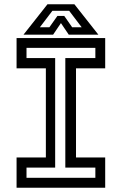

<svg xmlns="http://www.w3.org/2000/svg" viewBox="-20 -878 570 898"><path d="M57.5 0V-141.5H194.5V-558.5H57.5V-700H472V-558.5H335.5V-141.5H472V0ZM104 -46.5H426V-94H285.5V-606.5H426V-654H104V-606.5H238V-94H104ZM202 -858H328L440 -716H301.5L265 -770L228.5 -716H90ZM225 -827.5 166.5 -750.5H211L248.5 -803.5H280.5L317.5 -750.5H362L303.5 -827.5Z"/></svg>

Font: Tourney Medium
Style: Regular
Weight: 500
Designer: Tyler Finck
Foundry: Etcetera Type Co
Version: Version 1.015